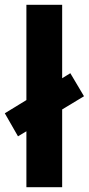

<svg xmlns="http://www.w3.org/2000/svg" viewBox="-32 -873 370 800"><path d="M78 -93H227V-417L318 -472L261 -568L227 -547V-853H78V-456L-12 -401L43 -305L78 -326Z"/></svg>

Font: Noto Sans Kannada UI
Style: Bold
Weight: 700
Designer: Jelle Bosma - Monotype Design Team
Foundry: Monotype Imaging Inc.
Version: Version 2.005